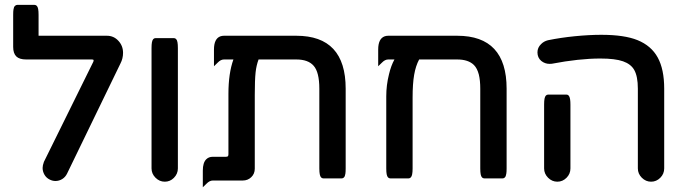

<svg xmlns="http://www.w3.org/2000/svg" viewBox="-20 -733 2821 790"><path d="M155.3 -42Q155.3 -52.2 160.6 -66.9L363.3 -477.5Q365.2 -481.4 365.2 -483.9Q365.2 -486.3 364.7 -486.8Q362.3 -488.3 357.4 -488.3H87.9Q59.6 -488.3 46.9 -501Q34.2 -513.7 34.2 -540V-671.9Q34.2 -687 35.4 -693.6Q36.6 -700.2 37.8 -703.4Q39.1 -706.5 41.5 -708.5Q45.4 -712.9 50.8 -712.9H122.1Q127.4 -712.9 131.3 -709Q135.3 -705.1 137 -696Q138.7 -687 138.7 -671.9V-585.9H419.9Q448.2 -585.9 467.3 -564.9Q486.3 -544.4 486.3 -515.6Q486.3 -492.2 475.6 -471.7L255.9 -18.6Q249 -4.4 236.1 3.7Q223.1 11.7 208 11.7Q196.3 11.7 184.6 5.9Q170.4 -1 162.8 -14.4Q155.3 -27.8 155.3 -42Z M603.5 -40V-535.2Q603.5 -550.3 605.2 -559.3Q606.9 -568.4 610.8 -572.3Q614.7 -576.2 620.1 -576.2H695.3Q700.7 -576.2 704.6 -572.3Q708.5 -568.4 710.2 -559.3Q711.9 -550.3 711.9 -535.2V-40Q711.9 -17.6 695.3 -1Q679.7 14.6 658 14.6Q636.2 14.6 619.9 -1.7Q603.5 -18.1 603.5 -40Z M1402.3 -368.2V-40Q1402.3 -24.9 1401.1 -18.3Q1399.9 -11.7 1398.7 -8.5Q1397.5 -5.4 1394.3 -2.2Q1391.1 1 1385.7 1H1310.5Q1305.2 1 1301.3 -2.9Q1297.4 -6.8 1295.7 -15.9Q1293.9 -24.9 1293.9 -40V-368.2Q1293.9 -436 1270.5 -462.4Q1248 -488.3 1199.2 -488.3H1043.9Q1034.7 -463.4 1031.7 -435.5Q1028.3 -403.8 1028.3 -342.8V-39.1Q1028.3 -17.6 1013.7 -3.9Q999.5 9.8 978.5 9.8H855.5Q842.3 9.8 829.6 22.9L814.5 37.6V-31.2Q814.5 -63.5 828.6 -77.6Q838.9 -87.9 855.5 -87.9H909.2Q915.5 -87.9 917.7 -90.1Q919.9 -92.3 919.9 -98.6V-346.7Q919.9 -431.6 940.4 -488.3H901.4Q888.2 -488.3 875.5 -475.1L860.4 -460.4V-529.3Q860.4 -573.7 886.7 -583.5Q893.6 -585.9 901.4 -585.9H1199.2Q1402.3 -585.9 1402.3 -368.2Z M2064.5 -368.2V-40Q2064.5 -24.9 2063.2 -18.3Q2062 -11.7 2060.8 -8.5Q2059.6 -5.4 2056.4 -2.2Q2053.2 1 2047.9 1H1972.7Q1967.3 1 1963.4 -2.9Q1959.5 -6.8 1957.8 -15.9Q1956.1 -24.9 1956.1 -40V-368.2Q1956.1 -402.3 1950.2 -426.3Q1943.4 -452.1 1930.2 -465.3Q1907.2 -488.3 1861.3 -488.3H1704.6Q1690.4 -461.9 1684.1 -425.3Q1677.7 -388.7 1677.7 -332V-40Q1677.7 -24.9 1675.8 -15.6Q1673.3 -3.4 1666 0Q1663.6 1 1661.1 1H1585.9Q1580.6 1 1576.7 -2.9Q1572.8 -6.8 1571 -15.9Q1569.3 -24.9 1569.3 -40V-336.9Q1569.3 -382.8 1580.6 -427.7Q1588.9 -462.9 1603 -488.3H1577.1Q1564 -488.3 1551.3 -475.1L1536.1 -460.4V-529.3Q1536.1 -573.7 1562.5 -583.5Q1569.3 -585.9 1577.1 -585.9H1861.3Q2064.5 -585.9 2064.5 -368.2Z M2218.8 -40V-302.7Q2218.8 -317.9 2220.5 -326.9Q2222.2 -335.9 2226.1 -339.8Q2230 -343.8 2235.4 -343.8H2310.5Q2318.4 -343.8 2322.3 -335.9Q2327.1 -327.1 2327.1 -302.7V-40Q2327.1 -17.6 2311 -1.5Q2294.9 14.6 2273.2 14.6Q2251.5 14.6 2235.1 -1.7Q2218.8 -18.1 2218.8 -40ZM2604.5 -40V-368.2Q2604.5 -418.5 2589.8 -444.8Q2576.2 -469.2 2543.7 -480.7Q2511.2 -492.2 2450.2 -492.2Q2363.3 -492.2 2250.5 -470.7Q2246.1 -470.2 2241.2 -470.2Q2222.2 -470.2 2207 -482.4Q2191.4 -495.6 2191.4 -517.6Q2191.4 -537.1 2206.1 -551.3Q2217.3 -563 2234.4 -567.4Q2286.6 -578.1 2345.7 -584Q2404.8 -589.8 2454.1 -589.8Q2548.8 -589.8 2603 -567.9Q2659.7 -544.9 2686.3 -496.3Q2712.9 -447.8 2712.9 -368.2V-40Q2712.9 -17.6 2696.8 -1.5Q2680.7 14.6 2658.9 14.6Q2637.2 14.6 2620.8 -1.7Q2604.5 -18.1 2604.5 -40Z"/></svg>

Font: YuPearl-SemiBold
Style: SemiBold
Weight: 600
Designer: Max Yao
Foundry: Max-Everyday
Version: Version 1.011; ttfautohint (v1.8.3)